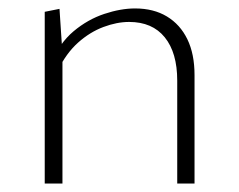

<svg xmlns="http://www.w3.org/2000/svg" viewBox="-20 -435 567 455"><path d="M400 0V-244Q400 -310 370.5 -346.5Q341 -383 286 -383Q257 -383 225 -371Q193 -359 165 -334Q137 -309 117 -268L101 -285Q121 -333 154.5 -361Q188 -389 227 -402Q266 -415 300 -415Q344 -415 375.5 -396Q407 -377 424 -342Q441 -307 441 -257V0ZM86 0V-407L121 -414L128 -308V0Z"/></svg>

Font: Ysabeau Office ExtraLight
Style: Regular
Weight: 250
Designer: Christian Thalmann (Catharsis Fonts)
Version: Version 2.001;gftools[0.9.30]; featfreeze: tnum,lnum,ss02